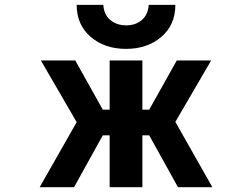

<svg xmlns="http://www.w3.org/2000/svg" viewBox="-20 -774 1040 796"><path d="M434.6 -523.4H570.3V-319.3H598.6L712.9 -523.4H855.5L707 -268.6L860.4 2H717.8L598.6 -212.9H570.3V2H434.6V-212.9H406.2L287.1 2H144.5L297.9 -267.6L149.4 -523.4H292L406.2 -319.3H434.6ZM297.9 -753.9H408.2Q411.1 -712.9 437.5 -690.9Q463.9 -668.9 502.9 -668.9Q542 -668.9 567.9 -690.9Q593.8 -712.9 596.7 -753.9H707Q707 -670.9 648.9 -621.1Q590.8 -571.3 502.4 -571.3Q414.1 -571.3 356 -621.1Q297.9 -670.9 297.9 -753.9Z"/></svg>

Font: GenEi Gothic M Regular
Style: Bold
Weight: 700
Designer: o_tamon (Modified); [Source Han Sans]
Ryoko NISHIZUKA  (kana & ideographs); Paul D. Hunt (Latin, Greek & Cyrillic); Wenl
Version: Version 1.1a;Original Version 1.004